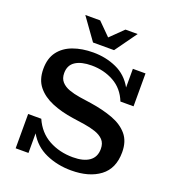

<svg xmlns="http://www.w3.org/2000/svg" viewBox="-157 -1008 1037 1141"><g transform="rotate(20 361.5 -437.5)"><path d="M285 -748 186 -886H280L359 -807L440 -886H517L418 -748ZM68 0V-217H151Q185 -140 252.5 -103Q320 -66 405 -66Q472 -66 508.5 -92Q545 -118 545 -169Q545 -205 525.5 -225.5Q506 -246 473.5 -257Q441 -268 402 -274L327 -285Q251 -296 191 -321Q131 -346 96 -389Q61 -432 61 -500Q61 -567 93 -609.5Q125 -652 181 -672.5Q237 -693 308 -693Q388 -693 455.5 -662.5Q523 -632 561 -564V-682H641V-474H558Q529 -547 466 -582Q403 -617 325 -617Q260 -617 223 -593Q186 -569 186 -519Q186 -485 204.5 -464.5Q223 -444 253.5 -433Q284 -422 322 -416L397 -405Q476 -393 538 -370Q600 -347 635.5 -305Q671 -263 671 -194Q671 -91 603 -40Q535 11 422 11Q335 11 262 -21.5Q189 -54 149 -124V0Z"/></g></svg>

Font: Montagu Slab 16pt Medium
Style: Regular
Weight: 500
Designer: Florian Karsten
Foundry: Florian Karsten
Version: Version 1.000; ttfautohint (v1.8.3)